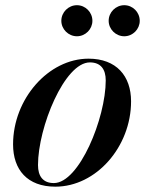

<svg xmlns="http://www.w3.org/2000/svg" viewBox="-20 -690 544 720"><path d="M387.5 -612C387.5 -580.5 414 -554 446 -554C478 -554 504 -580.5 504 -612C504 -644 478 -670.5 446 -670.5C414 -670.5 387.5 -644 387.5 -612ZM210 -612C210 -580.5 236.5 -554 268.5 -554C300.5 -554 326.5 -580.5 326.5 -612C326.5 -644 300.5 -670.5 268.5 -670.5C236.5 -670.5 210 -644 210 -612ZM187.5 10C341 10 471.5 -140 471.5 -310C471.5 -405 416.5 -470 312 -470C162 -470 29 -319.5 29 -148.5C29 -53.5 82.5 10 187.5 10ZM182 -3.5C141 -3.5 122.5 -29.5 122.5 -71C122.5 -212.5 222 -456 317 -456C358 -456 376.5 -430 376.5 -388.5C376.5 -247 277 -3.5 182 -3.5Z"/></svg>

Font: Bodoni* 16pt Medium
Style: Italic
Weight: 500
Italic angle: -13°
Version: Version 2.3